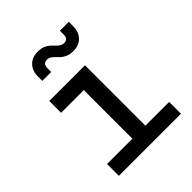

<svg xmlns="http://www.w3.org/2000/svg" viewBox="-217 -908 1034 1034"><g transform="rotate(-45 300.0 -391.0)"><path d="M83 0V-90H276V-460H103V-550H375V-90H556V0ZM386 -648Q356 -648 337 -658Q318 -668 305 -682Q292 -696 280 -706Q268 -716 251 -716Q221 -716 221 -682V-653H153V-684Q153 -730 178.5 -756Q204 -782 246 -782Q276 -782 295 -772Q314 -762 327 -748Q340 -734 352 -724Q364 -714 381 -714Q411 -714 411 -748V-777H479V-747Q479 -700 453.5 -674Q428 -648 386 -648Z"/></g></svg>

Font: JetBrainsMono NFM Medium
Style: Regular
Weight: 500
Monospace: yes
Designer: Philipp Nurullin, Konstantin Bulenkov
Foundry: JetBrains
Version: Version 2.304; ttfautohint (v1.8.4.7-5d5b);Nerd Fonts 3.3.0